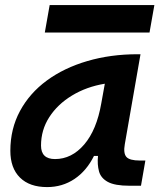

<svg xmlns="http://www.w3.org/2000/svg" viewBox="-20 -740 639 770"><path d="M168.9 10.3Q98.6 10.3 60.1 -27.8Q21.5 -65.9 21.5 -135.3Q21.5 -223.1 60.1 -294.7Q98.6 -366.2 167.7 -417Q236.8 -467.8 330.1 -495.1Q423.3 -522.5 532.2 -522.5H543.5L480.5 -161.6Q474.1 -125.5 486.8 -110.8Q499.5 -96.2 541 -96.2H563L545.4 4.9H499.5Q440.4 4.9 412.4 -10.5Q384.3 -25.9 377 -53Q369.6 -80.1 373 -114.7H356.9Q327.1 -54.7 278.6 -22.2Q230 10.3 168.9 10.3ZM200.7 -102.1Q267.6 -102.1 317.6 -160.4Q367.7 -218.8 386.2 -325.7L400.4 -404.3Q326.7 -392.1 268.8 -356.9Q210.9 -321.8 177.7 -270.3Q144.5 -218.8 144.5 -156.2Q144.5 -102.1 200.7 -102.1ZM159.7 -609.4 179.2 -719.7H599.1L579.6 -609.4Z"/></svg>

Font: Cascadia Code PL SemiBold
Style: Italic
Weight: 600
Italic angle: -10°
Monospace: yes
Designer: Aaron Bell
Foundry: Saja Typeworks
Version: Version 2404.023; ttfautohint (v1.8.4)